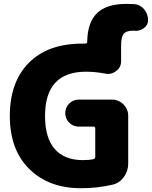

<svg xmlns="http://www.w3.org/2000/svg" viewBox="-20 -992 792 1001"><path d="M424.8 -764.6Q434.6 -764.6 434.6 -774.4Q436.5 -875 484.4 -921.9Q533.2 -971.7 639.6 -971.7Q659.2 -971.7 678.7 -970.7Q710 -968.8 731 -944.3Q752 -919.9 752 -886.7Q752 -861.3 730.5 -845.7Q710.9 -831.1 687.5 -831.1Q683.6 -831.1 680.7 -832Q677.7 -832 673.8 -832Q637.7 -832 624.5 -815.4Q611.3 -798.8 611.3 -751V-672.9Q611.3 -640.6 585.9 -622.1Q566.4 -606.4 543 -606.4Q536.1 -606.4 529.3 -608.4Q474.6 -618.2 428.7 -618.2Q214.8 -618.2 214.8 -387.7Q214.8 -272.5 265.6 -214.8Q316.4 -157.2 412.1 -157.2Q444.3 -157.2 466.8 -162.1Q476.6 -165 476.6 -174.8V-322.3Q476.6 -332 466.8 -332H390.6Q361.3 -332 340.8 -352.5Q320.3 -373 320.3 -402.3Q320.3 -431.6 340.8 -452.1Q361.3 -472.7 390.6 -472.7H563.5Q598.6 -472.7 623.5 -447.8Q648.4 -422.9 648.4 -387.7V-139.6Q648.4 -100.6 626 -69.3Q603.5 -38.1 567.4 -29.3Q487.3 -10.7 402.3 -10.7Q234.4 -10.7 132.8 -110.8Q31.2 -210.9 31.2 -387.7Q31.2 -564.5 130.4 -664.6Q229.5 -764.6 409.2 -764.6Z"/></svg>

Font: Gen Jyuu GothicX Heavy
Style: Bold
Weight: 900
Designer: [Source Han Sans]
Ryoko NISHIZUKA  (kana & ideographs); Paul D. Hunt (Latin, Greek & Cyrillic); Wenlong ZHANG  (bopomofo
Version: Version 1.002.20150607